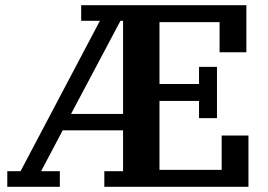

<svg xmlns="http://www.w3.org/2000/svg" viewBox="-20 -718 1029 738"><path d="M8 -60H59L364 -638H292V-698H927V-517H824V-633H593V-395H745V-461H814V-264H745V-330H593V-65H832V-197H935V0H381V-60H453V-217H221L138 -60H210V0H8ZM253 -280H453V-638H443Z"/></svg>

Font: IBM Plex Serif SmBld
Style: Regular
Weight: 600
Designer: Mike Abbink, Paul van der Laan, Pieter van Rosmalen
Foundry: Bold Monday
Version: Version 3.001